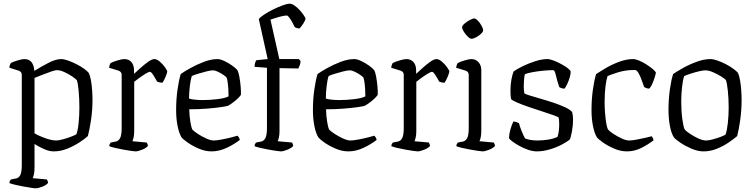

<svg xmlns="http://www.w3.org/2000/svg" viewBox="-20 -820 4088 1040"><path d="M174 200Q166 200 147.5 197Q129 194 106 190Q83 186 62.5 181Q42 176 31 172Q31 165 33.5 160Q36 155 39 152L65 147Q81 145 89.5 129Q98 113 98 74V-414Q98 -431 82 -437L31 -453Q31 -462 34 -469Q37 -476 39 -479Q53 -486 76.5 -493Q100 -500 112 -500Q138 -500 151 -483Q164 -466 166 -436Q201 -458 241.5 -479Q282 -500 311 -500Q327 -500 349 -492Q371 -484 394 -472.5Q417 -461 435 -448Q453 -435 460 -426Q468 -411 472.5 -385.5Q477 -360 479 -331.5Q481 -303 481 -278Q481 -223 473 -170Q465 -117 456 -83Q440 -68 410 -48.5Q380 -29 344 -14.5Q308 0 271 0Q246 0 217.5 -13Q189 -26 167 -40V89Q167 111 163.5 125.5Q160 140 157 145L234 152Q236 155 238 160Q240 165 240 171Q232 182 209.5 191Q187 200 174 200ZM285 -59Q298 -59 321.5 -65.5Q345 -72 366 -80Q387 -88 394 -93Q402 -114 406 -155Q410 -196 410 -237Q410 -285 406 -328Q402 -371 396 -386Q390 -393 371 -406Q352 -419 329 -429.5Q306 -440 288 -440Q279 -440 257 -432.5Q235 -425 210 -415Q185 -405 167 -398V-98Q192 -83 226.5 -71Q261 -59 285 -59Z M714 0Q707 0 688 -3Q669 -6 646 -10Q623 -14 602.5 -19Q582 -24 572 -28Q572 -35 574.5 -40Q577 -45 580 -48L606 -53Q621 -55 630 -71Q639 -87 639 -126V-414Q639 -431 623 -437L571 -453Q572 -462 574.5 -469Q577 -476 580 -479Q594 -486 617.5 -493Q641 -500 653 -500Q678 -500 692 -483.5Q706 -467 706 -440V-420Q719 -432 740 -451Q761 -470 782 -485Q803 -500 816 -500Q830 -500 846.5 -485.5Q863 -471 874.5 -454.5Q886 -438 886 -432Q885 -424 877 -404.5Q869 -385 860 -372Q851 -372 843 -374Q835 -376 831 -378Q822 -395 810.5 -413Q799 -431 792 -431Q785 -431 766.5 -419.5Q748 -408 730.5 -395Q713 -382 707 -377V-111Q707 -89 703.5 -74.5Q700 -60 697 -55L775 -48Q776 -45 778.5 -40Q781 -35 781 -29Q772 -18 749.5 -9Q727 0 714 0Z M1126 0Q1091 0 1055.5 -15.5Q1020 -31 995 -49Q970 -67 964 -75Q950 -97 942 -137Q934 -177 934 -223Q934 -282 941.5 -334.5Q949 -387 959 -419Q977 -432 1011 -451Q1045 -470 1084.5 -485Q1124 -500 1158 -500Q1173 -500 1195.5 -489.5Q1218 -479 1238 -464.5Q1258 -450 1266 -440Q1272 -429 1276.5 -404.5Q1281 -380 1283.5 -352.5Q1286 -325 1285 -306Q1272 -288 1249.5 -270.5Q1227 -253 1215 -247Q1206 -244 1175 -239.5Q1144 -235 1099.5 -231.5Q1055 -228 1005 -228Q1006 -192 1011 -161Q1016 -130 1022 -118Q1030 -109 1051.5 -95Q1073 -81 1097 -70Q1121 -59 1137 -59Q1152 -59 1179 -64Q1206 -69 1231.5 -75.5Q1257 -82 1267 -85Q1270 -82 1274 -75.5Q1278 -69 1279 -62Q1248 -38 1207.5 -19Q1167 0 1126 0ZM1079 -278Q1118 -278 1158.5 -283Q1199 -288 1218 -298Q1218 -313 1217 -333.5Q1216 -354 1213.5 -372Q1211 -390 1208 -399Q1205 -404 1191.5 -413.5Q1178 -423 1161.5 -431Q1145 -439 1133 -439Q1121 -439 1097.5 -433Q1074 -427 1051 -420Q1028 -413 1019 -408Q1012 -387 1008 -351.5Q1004 -316 1004 -286Q1016 -282 1037 -280Q1058 -278 1079 -278Z M1501 0Q1494 0 1475 -3Q1456 -6 1433 -10Q1410 -14 1389.5 -19Q1369 -24 1359 -28Q1359 -35 1361.5 -40Q1364 -45 1367 -48L1393 -53Q1408 -55 1417 -71Q1426 -87 1426 -126V-453L1359 -458Q1359 -472 1362.5 -481.5Q1366 -491 1369 -494L1430 -500L1382 -716Q1387 -725 1408.5 -739.5Q1430 -754 1458 -768Q1486 -782 1511 -791Q1536 -800 1549 -800Q1561 -800 1576 -789.5Q1591 -779 1604 -764.5Q1617 -750 1625.5 -737Q1634 -724 1635 -720Q1634 -710 1623.5 -693.5Q1613 -677 1603 -666Q1594 -666 1586.5 -668.5Q1579 -671 1576 -674Q1571 -685 1563 -699.5Q1555 -714 1547 -725Q1539 -736 1533 -736Q1519 -736 1492 -728.5Q1465 -721 1445 -714L1493 -500H1599L1608 -489Q1608 -478 1603.5 -466.5Q1599 -455 1596 -449L1494 -451V-111Q1494 -89 1490.5 -74.5Q1487 -60 1484 -55L1562 -48Q1563 -45 1565.5 -40Q1568 -35 1568 -29Q1559 -18 1536.5 -9Q1514 0 1501 0Z M1867 0Q1832 0 1796.5 -15.5Q1761 -31 1736 -49Q1711 -67 1705 -75Q1691 -97 1683 -137Q1675 -177 1675 -223Q1675 -282 1682.5 -334.5Q1690 -387 1700 -419Q1718 -432 1752 -451Q1786 -470 1825.5 -485Q1865 -500 1899 -500Q1914 -500 1936.5 -489.5Q1959 -479 1979 -464.5Q1999 -450 2007 -440Q2013 -429 2017.5 -404.5Q2022 -380 2024.5 -352.5Q2027 -325 2026 -306Q2013 -288 1990.5 -270.5Q1968 -253 1956 -247Q1947 -244 1916 -239.5Q1885 -235 1840.5 -231.5Q1796 -228 1746 -228Q1747 -192 1752 -161Q1757 -130 1763 -118Q1771 -109 1792.5 -95Q1814 -81 1838 -70Q1862 -59 1878 -59Q1893 -59 1920 -64Q1947 -69 1972.5 -75.5Q1998 -82 2008 -85Q2011 -82 2015 -75.5Q2019 -69 2020 -62Q1989 -38 1948.5 -19Q1908 0 1867 0ZM1820 -278Q1859 -278 1899.5 -283Q1940 -288 1959 -298Q1959 -313 1958 -333.5Q1957 -354 1954.5 -372Q1952 -390 1949 -399Q1946 -404 1932.5 -413.5Q1919 -423 1902.5 -431Q1886 -439 1874 -439Q1862 -439 1838.5 -433Q1815 -427 1792 -420Q1769 -413 1760 -408Q1753 -387 1749 -351.5Q1745 -316 1745 -286Q1757 -282 1778 -280Q1799 -278 1820 -278Z M2242 0Q2235 0 2216 -3Q2197 -6 2174 -10Q2151 -14 2130.5 -19Q2110 -24 2100 -28Q2100 -35 2102.5 -40Q2105 -45 2108 -48L2134 -53Q2149 -55 2158 -71Q2167 -87 2167 -126V-414Q2167 -431 2151 -437L2099 -453Q2100 -462 2102.5 -469Q2105 -476 2108 -479Q2122 -486 2145.5 -493Q2169 -500 2181 -500Q2206 -500 2220 -483.5Q2234 -467 2234 -440V-420Q2247 -432 2268 -451Q2289 -470 2310 -485Q2331 -500 2344 -500Q2358 -500 2374.5 -485.5Q2391 -471 2402.5 -454.5Q2414 -438 2414 -432Q2413 -424 2405 -404.5Q2397 -385 2388 -372Q2379 -372 2371 -374Q2363 -376 2359 -378Q2350 -395 2338.5 -413Q2327 -431 2320 -431Q2313 -431 2294.5 -419.5Q2276 -408 2258.5 -395Q2241 -382 2235 -377V-111Q2235 -89 2231.5 -74.5Q2228 -60 2225 -55L2303 -48Q2304 -45 2306.5 -40Q2309 -35 2309 -29Q2300 -18 2277.5 -9Q2255 0 2242 0Z M2594 0Q2587 0 2568 -3Q2549 -6 2526 -10Q2503 -14 2482.5 -19Q2462 -24 2452 -28Q2452 -35 2454.5 -40Q2457 -45 2460 -48L2486 -53Q2501 -55 2510 -71Q2519 -87 2519 -126V-414Q2519 -431 2503 -437L2451 -453Q2452 -462 2454.5 -469Q2457 -476 2460 -479Q2474 -486 2497.5 -493Q2521 -500 2533 -500Q2557 -500 2572 -483Q2587 -466 2587 -441V-111Q2587 -89 2583.5 -74.5Q2580 -60 2577 -55L2655 -48Q2656 -45 2658.5 -40Q2661 -35 2661 -29Q2652 -18 2629.5 -9Q2607 0 2594 0ZM2534 -610Q2526 -610 2514 -621.5Q2502 -633 2492.5 -648Q2483 -663 2483 -672Q2483 -681 2496 -692Q2509 -703 2524.5 -711.5Q2540 -720 2549 -720Q2557 -720 2568.5 -708Q2580 -696 2588.5 -680.5Q2597 -665 2597 -656Q2597 -648 2585.5 -637Q2574 -626 2559 -618Q2544 -610 2534 -610Z M2888 0Q2865 0 2839.5 -9Q2814 -18 2791 -31Q2768 -44 2753 -55.5Q2738 -67 2737 -73Q2738 -96 2745.5 -121.5Q2753 -147 2761 -162Q2771 -161 2779 -158Q2787 -155 2791 -153Q2795 -137 2804.5 -112.5Q2814 -88 2824 -70Q2853 -59 2891 -59Q2918 -59 2948 -63.5Q2978 -68 3000 -79Q3009 -106 3009 -148Q3009 -170 3006 -183Q3003 -187 2978 -196Q2953 -205 2917 -216.5Q2881 -228 2844.5 -240.5Q2808 -253 2781 -264.5Q2754 -276 2748 -284Q2745 -304 2745 -329Q2745 -360 2750 -388Q2755 -416 2762 -433Q2778 -445 2809.5 -460.5Q2841 -476 2878 -488Q2915 -500 2945 -500Q2958 -500 2979 -492Q3000 -484 3021 -472.5Q3042 -461 3056 -450Q3070 -439 3071 -433Q3072 -422 3066.5 -402.5Q3061 -383 3052.5 -365Q3044 -347 3038 -340Q3028 -340 3020 -343Q3012 -346 3009 -349Q2997 -385 2991 -412.5Q2985 -440 2976 -440Q2952 -440 2921.5 -437Q2891 -434 2864 -429Q2837 -424 2823 -418Q2820 -405 2818.5 -388.5Q2817 -372 2817 -356Q2817 -331 2820 -315Q2823 -311 2847 -303.5Q2871 -296 2906 -286Q2941 -276 2977 -264Q3013 -252 3041 -239Q3069 -226 3079 -213Q3084 -196 3084 -172Q3084 -140 3078 -108Q3072 -76 3067 -65Q3052 -52 3022.5 -36.5Q2993 -21 2957 -10.5Q2921 0 2888 0Z M3376 0Q3341 0 3305.5 -15.5Q3270 -31 3245 -49Q3220 -67 3214 -75Q3200 -97 3192 -137Q3184 -177 3184 -223Q3184 -282 3191.5 -334.5Q3199 -387 3209 -419Q3227 -431 3260 -450.5Q3293 -470 3333 -485Q3373 -500 3409 -500Q3422 -500 3441.5 -492Q3461 -484 3480.5 -471.5Q3500 -459 3514.5 -447Q3529 -435 3533 -427Q3531 -416 3525.5 -398.5Q3520 -381 3512.5 -364.5Q3505 -348 3497 -340Q3488 -340 3480.5 -343Q3473 -346 3469 -349Q3463 -365 3455.5 -386.5Q3448 -408 3438.5 -424.5Q3429 -441 3419 -441Q3368 -441 3327 -428Q3286 -415 3271 -408Q3265 -392 3260 -355Q3255 -318 3255 -267Q3255 -237 3257.5 -206Q3260 -175 3264 -151.5Q3268 -128 3274 -118Q3281 -109 3302.5 -95Q3324 -81 3347.5 -70Q3371 -59 3387 -59Q3402 -59 3427 -63.5Q3452 -68 3475.5 -73.5Q3499 -79 3510 -82Q3512 -79 3515.5 -73.5Q3519 -68 3520 -60Q3489 -36 3452.5 -18Q3416 0 3376 0Z M3791 0Q3760 0 3726 -14.5Q3692 -29 3665.5 -47Q3639 -65 3631 -75Q3617 -95 3609 -136Q3601 -177 3601 -225Q3601 -283 3608.5 -335.5Q3616 -388 3626 -419Q3645 -432 3679.5 -451.5Q3714 -471 3754 -485.5Q3794 -500 3828 -500Q3844 -500 3866.5 -492Q3889 -484 3911.5 -472.5Q3934 -461 3951.5 -448Q3969 -435 3977 -426Q3984 -411 3988.5 -385.5Q3993 -360 3995 -331.5Q3997 -303 3997 -278Q3997 -223 3989.5 -170Q3982 -117 3973 -83Q3956 -68 3927.5 -48.5Q3899 -29 3863.5 -14.5Q3828 0 3791 0ZM3805 -59Q3818 -59 3840.5 -65Q3863 -71 3883 -78.5Q3903 -86 3910 -91Q3918 -113 3922.5 -154Q3927 -195 3927 -237Q3927 -285 3922.5 -328Q3918 -371 3912 -386Q3907 -393 3887 -405.5Q3867 -418 3843 -428.5Q3819 -439 3801 -439Q3788 -439 3765 -433.5Q3742 -428 3719.5 -420.5Q3697 -413 3686 -408Q3679 -389 3674.5 -349Q3670 -309 3670 -271Q3670 -218 3676 -174.5Q3682 -131 3689 -118Q3696 -110 3716.5 -96Q3737 -82 3761.5 -70.5Q3786 -59 3805 -59Z"/></svg>

Font: Texturina 72pt Light
Style: Regular
Weight: 300
Designer: Guillermo Torres Carreño
Foundry: Omnibus-Type
Version: Version 1.002; ttfautohint (v1.8.3)